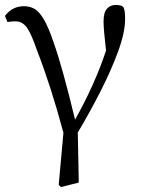

<svg xmlns="http://www.w3.org/2000/svg" viewBox="-20 -548 569 775"><path d="M10 -459 0 -484Q30 -523 77 -523Q99 -523 118 -513Q137 -503 156 -471.5Q175 -440 196 -378Q232 -277 283 -65Q364 -210 408 -344Q398 -429 398 -462Q398 -497 411.5 -512.5Q425 -528 447 -528Q474 -528 479 -517Q485 -505 485 -472Q485 -417 456.5 -339.5Q428 -262 384.5 -177Q341 -92 294 -13L298 189L226 207L217 198L236 -12Q187 -196 130 -343Q106 -413 88 -437.5Q70 -462 41 -462Q29 -462 10 -459Z"/></svg>

Font: Han-Nom Khai
Style: Regular
Weight: 400
Version: Version 1.200;June 22, 2023;FontCreator 14.0.0.2814 64-bit